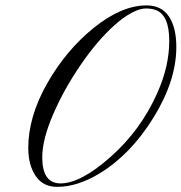

<svg xmlns="http://www.w3.org/2000/svg" viewBox="-20 -708 690 730"><path d="M140.6 -109.9Q140.6 -10.7 210 -10.7Q287.1 -10.7 401.4 -112.3Q515.6 -213.9 577.6 -353.5Q623.5 -455.1 623.5 -552.7Q623.5 -650.4 572.3 -669.9Q556.6 -675.8 534.2 -675.8Q511.7 -675.8 480.5 -659.2Q449.2 -642.6 416.5 -613.3Q350.6 -554.7 287.1 -461.9Q223.6 -369.6 182.1 -273.4Q140.6 -177.2 140.6 -109.9ZM87.4 -144.5Q87.4 -264.2 159.2 -390.6Q231 -517.1 336.9 -602.5Q442.9 -687.5 537.1 -687.5Q593.8 -687.5 622.1 -645.5Q650.4 -603.5 650.4 -529.3Q650.4 -401.4 563.5 -260.7Q476.6 -120.1 357.4 -47.9Q273.9 2.4 197.8 2.4Q144.5 2.9 116.2 -38.1Q87.9 -79.1 87.4 -144.5Z"/></svg>

Font: PinyonScript
Style: Regular
Weight: 400
Designer: Nicole Fally
Foundry: Nicole Fally
Version: Version 1.005